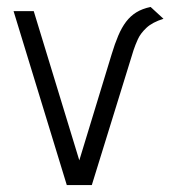

<svg xmlns="http://www.w3.org/2000/svg" viewBox="-20 -532 490 552"><path d="M413 -512Q389 -507 372 -496.5Q355 -486 342.5 -469.5Q330 -453 320 -429.5Q310 -406 301 -376L208 -71L77 -500H19L172 0H244L364 -388Q369 -403 376.5 -419.5Q384 -436 401 -452Q418 -468 450 -478Z"/></svg>

Font: Advent Pro
Style: Regular
Weight: 400
Designer: VivaRado, Andreas Kalpakidis
Foundry: VivaRado, Andreas Kalpakidis
Version: Version 3.000